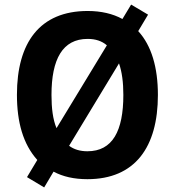

<svg xmlns="http://www.w3.org/2000/svg" viewBox="-20 -773 764 839"><path d="M670 -358C670 -478 642 -574 584 -637L627 -709L553 -753L515 -690C473 -713 422 -725 363 -725C154 -725 54 -587 54 -359C54 -239 81 -143 143 -74L98 1L173 46L214 -23C255 -1 304 10 362 10C570 10 670 -130 670 -358ZM205 -358C205 -514 253 -603 363 -603C397 -603 425 -594 447 -575L227 -213C211 -251 205 -300 205 -358ZM519 -358C519 -201 472 -112 362 -112C330 -112 303 -120 282 -136L500 -496C513 -459 519 -413 519 -358Z"/></svg>

Font: Noto Sans Gurmukhi SemiCondensed
Style: Bold
Weight: 700
Width: 4
Designer: Jelle Bosma - Monotype Design Team
Foundry: Monotype Imaging Inc.
Version: Version 2.004